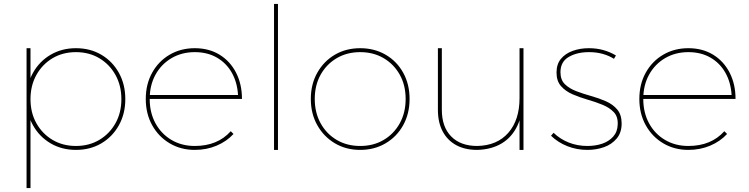

<svg xmlns="http://www.w3.org/2000/svg" viewBox="-20 -762 3807 976"><path d="M366 -517Q439 -517 495.5 -483.5Q552 -450 584.5 -391.5Q617 -333 617 -258Q617 -184 584.5 -125.5Q552 -67 495.5 -33.5Q439 0 366 0Q294 0 237 -33.5Q180 -67 147.5 -125.5Q115 -184 115 -258Q115 -333 147.5 -391.5Q180 -450 237 -483.5Q294 -517 366 -517ZM366 -497Q299 -497 247 -466Q195 -435 165 -381Q135 -327 135 -258Q135 -189 165 -135.5Q195 -82 247 -51Q299 -20 366 -20Q433 -20 485 -51Q537 -82 567 -135.5Q597 -189 597 -258Q597 -327 567 -381Q537 -435 485 -466Q433 -497 366 -497ZM115 -517H135V194H115Z M1190 -279Q1186 -344 1158 -393Q1130 -442 1082 -469.5Q1034 -497 970 -497Q904 -497 852 -466.5Q800 -436 770.5 -382.5Q741 -329 741 -259Q741 -189 770.5 -135Q800 -81 852 -50.5Q904 -20 970 -20Q1086 -20 1153 -95L1167 -81Q1132 -43 1081 -21.5Q1030 0 970 0Q899 0 842.5 -33.5Q786 -67 753.5 -125.5Q721 -184 721 -259Q721 -334 753.5 -392.5Q786 -451 842.5 -484Q899 -517 970 -517Q1042 -517 1096 -484Q1150 -451 1180 -392.5Q1210 -334 1210 -259H733V-279Z M1373 -742H1393V0H1373Z M1811 -517Q1883 -517 1940 -484Q1997 -451 2029.5 -392.5Q2062 -334 2062 -259Q2062 -184 2029.5 -125.5Q1997 -67 1940 -33.5Q1883 0 1811 0Q1739 0 1682.5 -33.5Q1626 -67 1593 -125.5Q1560 -184 1560 -259Q1560 -334 1593 -392.5Q1626 -451 1682.5 -484Q1739 -517 1811 -517ZM1811 -497Q1744 -497 1692 -466.5Q1640 -436 1610 -382.5Q1580 -329 1580 -259Q1580 -189 1610 -135Q1640 -81 1692 -50.5Q1744 -20 1811 -20Q1878 -20 1930 -50.5Q1982 -81 2012 -135Q2042 -189 2042 -259Q2042 -329 2012 -382.5Q1982 -436 1930 -466.5Q1878 -497 1811 -497Z M2226 -204Q2226 -117 2273.5 -68.5Q2321 -20 2406 -20Q2507 -22 2564 -87Q2621 -152 2621 -264H2638Q2638 -183 2610.5 -124Q2583 -65 2531 -33.5Q2479 -2 2406 0Q2343 0 2298.5 -24.5Q2254 -49 2230 -94.5Q2206 -140 2206 -204V-517H2226ZM2621 -517H2641V0H2621Z M3101 -463Q3076 -479 3044 -488Q3012 -497 2974 -497Q2913 -497 2871 -472.5Q2829 -448 2829 -395Q2829 -356 2851.5 -334Q2874 -312 2909.5 -298.5Q2945 -285 2984.5 -274Q3024 -263 3059.5 -247.5Q3095 -232 3117.5 -205.5Q3140 -179 3140 -134Q3140 -88 3115 -58Q3090 -28 3050.5 -14Q3011 0 2966 0Q2912 0 2864 -19Q2816 -38 2781 -72L2794 -87Q2827 -55 2871 -37.5Q2915 -20 2966 -20Q3007 -20 3041 -31.5Q3075 -43 3097 -67.5Q3119 -92 3120 -129Q3122 -169 3100 -192Q3078 -215 3042.5 -229.5Q3007 -244 2967 -255.5Q2927 -267 2891 -282.5Q2855 -298 2832 -324Q2809 -350 2809 -393Q2809 -436 2831.5 -463Q2854 -490 2891.5 -503.5Q2929 -517 2973 -517Q3014 -517 3048.5 -507Q3083 -497 3111 -480Z M3699 -279Q3695 -344 3667 -393Q3639 -442 3591 -469.5Q3543 -497 3479 -497Q3413 -497 3361 -466.5Q3309 -436 3279.5 -382.5Q3250 -329 3250 -259Q3250 -189 3279.5 -135Q3309 -81 3361 -50.5Q3413 -20 3479 -20Q3595 -20 3662 -95L3676 -81Q3641 -43 3590 -21.5Q3539 0 3479 0Q3408 0 3351.5 -33.5Q3295 -67 3262.5 -125.5Q3230 -184 3230 -259Q3230 -334 3262.5 -392.5Q3295 -451 3351.5 -484Q3408 -517 3479 -517Q3551 -517 3605 -484Q3659 -451 3689 -392.5Q3719 -334 3719 -259H3242V-279Z"/></svg>

Font: Alexandria Thin
Style: Regular
Weight: 250
Designer: Mohamed Gaber
Foundry: Kief Type Foundry
Version: Version 5.100